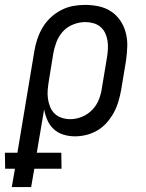

<svg xmlns="http://www.w3.org/2000/svg" viewBox="-76 -548 596 783"><path d="M-28 215 -15 140H-55L-56 75H-5L64 -339Q68 -364 76 -388Q84 -412 97 -434.5Q110 -457 129.5 -475.5Q149 -494 173 -506.5Q197 -519 221.5 -523.5Q246 -528 271 -528Q300 -528 327.5 -522Q355 -516 377.5 -501Q400 -486 415 -463.5Q430 -441 437 -414Q444 -387 443 -358.5Q442 -330 438 -301L418 -181Q414 -158 407 -134.5Q400 -111 388.5 -89.5Q377 -68 360.5 -49Q344 -30 322.5 -17Q301 -4 277 2Q253 8 230 8Q205 8 182.5 1Q160 -6 143.5 -21Q127 -36 117.5 -57.5Q108 -79 104 -102L74 75H174L175 140H64L51 215ZM211 -62Q235 -62 259 -72Q283 -82 301 -101Q319 -120 328 -144Q337 -168 340 -192L360 -312Q363 -330 364 -347.5Q365 -365 362.5 -381.5Q360 -398 353 -413Q346 -428 333.5 -438.5Q321 -449 304.5 -453.5Q288 -458 271 -458Q247 -458 222 -448Q197 -438 180 -419Q163 -400 154 -376Q145 -352 141 -328L123 -217Q120 -199 118.5 -181Q117 -163 119.5 -145.5Q122 -128 128.5 -112Q135 -96 147 -84.5Q159 -73 176 -67.5Q193 -62 211 -62Z"/></svg>

Font: Iosevka SS18
Style: Italic
Weight: 400
Italic angle: -9°
Monospace: yes
Designer: Belleve Invis
Foundry: Belleve Invis
Version: Version 25.1.1; ttfautohint (v1.8.4)